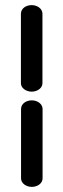

<svg xmlns="http://www.w3.org/2000/svg" viewBox="-20 -725 248 750"><path d="M146.3 -300.1C145.8 -318.7 126.9 -333 104.3 -333C82.1 -333 63 -320.1 62.2 -300.1C62.2 -299.7 62.2 -28.1 62.2 -28C62.2 -9.3 81.7 5 104.3 5C126.8 5 146.3 -9.1 146.3 -28ZM145.8 -672.1C145.3 -690.7 126.4 -705 103.7 -705C81.6 -705 62.4 -692.1 61.7 -672.1C61.6 -671.7 61.7 -400.1 61.7 -400C61.7 -381.3 81.2 -367 103.7 -367C126.3 -367 145.8 -381.1 145.8 -400Z"/></svg>

Font: Hi.
Style: Bold
Weight: 400
Designer: Mew Too, Robert Jablonski
Foundry: Cannot Into Space Fonts
Version: Version 1.996